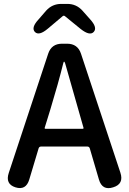

<svg xmlns="http://www.w3.org/2000/svg" viewBox="-20 -961 662 984"><path d="M59 -1Q6 -18 25 -75L227 -686Q244 -737 298 -737H324Q378 -737 395 -686L597 -76Q616 -18 560 -1Q504 17 487 -41L440 -201Q437 -210 427 -210H191Q181 -210 178 -201L130 -41Q113 16 59 -1ZM209 -306Q208 -301 213 -301H404Q409 -301 408 -306L314 -636Q311 -645 308.5 -645Q306 -645 304 -636Q279 -535 238 -400ZM225 -814Q180 -776 159 -797Q138 -819 178 -862L217 -907Q248 -941 294 -941H325Q371 -941 402 -907L442 -862Q481 -819 460 -797Q440 -776 394 -812L313 -878Q307 -883 301 -878Z"/></svg>

Font: Resource Han Rounded KR Medium
Style: Regular
Weight: 500
Designer: Cyano Hao (round all glyphs); Ryoko NISHIZUKA 西塚涼子 (kana, bopomofo & ideographs); Paul D. Hunt (Latin, Greek & Cyrillic)
Foundry: Cyano Hao
Version: 0.990